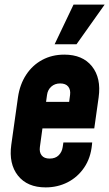

<svg xmlns="http://www.w3.org/2000/svg" viewBox="-20 -800 475 833"><path d="M178 13Q98.5 13 58 -38Q17.5 -89 29 -172L58 -378Q66 -433.5 93.2 -475.2Q120.5 -517 163 -540Q205.5 -563 259 -563Q338.5 -563 379 -512.2Q419.5 -461.5 408 -378L389 -243H148L164 -358H280L284 -388Q287 -410.5 276 -424.2Q265 -438 241 -438Q218 -438 202.5 -424.2Q187 -410.5 184 -388L153 -162Q150 -139.5 160.8 -125.8Q171.5 -112 195.5 -112Q220.5 -112 234.8 -126.5Q249 -141 252 -162L255 -182H380L379 -172Q373.5 -114.5 345.2 -73Q317 -31.5 273.5 -9.2Q230 13 178 13ZM217 -608 299 -780H434L312 -608Z"/></svg>

Font: Mohave Light
Style: Bold Italic
Weight: 700
Italic angle: -8°
Version: Version 2.003